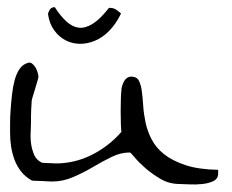

<svg xmlns="http://www.w3.org/2000/svg" viewBox="-20 -506 640 529"><path d="M337.9 -85.9Q312.5 -85.9 287.6 -73.7Q262.7 -61.5 236.3 -45.9Q210 -30.3 181.6 -18.1Q153.3 -5.9 124 -5.9Q120.1 -5.9 112.3 -6.3Q104.5 -6.8 95.2 -7.3Q85.9 -7.8 78.1 -7.8Q70.3 -7.8 67.4 -8.8Q48.8 -19.5 37.6 -34.2Q26.4 -48.8 20 -65.9Q13.7 -83 10.7 -101.6Q7.8 -120.1 7.8 -138.7V-166Q7.8 -183.6 9.3 -204.1Q10.7 -224.6 13.2 -246.1Q15.6 -267.6 20.5 -285.6Q25.4 -303.7 34.2 -316.4Q43 -329.1 57.6 -333Q63.5 -335 69.3 -330.1Q75.2 -325.2 78.6 -318.8Q82 -312.5 84 -305.2Q85.9 -297.9 85.9 -294.9Q85.9 -292 83 -282.2Q80.1 -272.5 76.7 -261.2Q73.2 -250 70.3 -240.2Q67.4 -230.5 67.4 -228.5Q67.4 -227.5 66.9 -220.2Q66.4 -212.9 65.9 -204.1Q65.4 -195.3 65.4 -185.1Q65.4 -174.8 65.4 -168.9Q65.4 -156.2 64.5 -140.1Q63.5 -124 65.9 -108.4Q68.4 -92.8 74.2 -79.1Q80.1 -65.4 95.7 -57.6Q96.7 -57.6 102.1 -57.1Q107.4 -56.6 113.8 -56.6Q120.1 -56.6 125.5 -56.2Q130.9 -55.7 132.8 -55.7Q185.5 -55.7 232.4 -79.1Q279.3 -102.5 314.5 -142.6Q313.5 -148.4 313 -165Q312.5 -181.6 312.5 -199.7Q312.5 -217.8 313 -233.9Q313.5 -250 314.5 -256.8Q314.5 -262.7 316.4 -269Q318.4 -275.4 321.3 -281.2Q324.2 -287.1 329.6 -291Q335 -294.9 341.8 -294.9Q356.4 -294.9 362.3 -284.2Q368.2 -273.4 370.6 -255.9Q373 -238.3 374.5 -215.3Q376 -192.4 380.9 -168.9Q385.7 -145.5 397.5 -122.6Q409.2 -99.6 431.6 -81.5Q454.1 -63.5 490.2 -51.3Q526.4 -39.1 581.1 -38.1Q581.1 -36.1 581.1 -33.2Q581.1 -30.3 581.1 -28.3Q581.1 -13.7 568.4 -7.3Q555.7 -1 537.6 1Q519.5 2.9 502 2Q484.4 1 475.6 1Q446.3 1 422.9 -12.7Q399.4 -26.4 380.9 -42.5Q362.3 -58.6 351.1 -72.3Q339.8 -85.9 337.9 -85.9ZM112.3 -466.8Q112.3 -470.7 116.7 -478.5Q121.1 -486.3 130.9 -486.3Q146.5 -461.9 163.1 -446.8Q179.7 -431.6 197.3 -429.7Q214.8 -427.7 235.4 -440.4Q255.9 -453.1 280.3 -484.4Q292 -484.4 298.3 -480.5Q304.7 -476.6 313.5 -468.8Q299.8 -440.4 281.2 -421.4Q262.7 -402.3 241.2 -393.6Q219.7 -384.8 199.2 -385.3Q178.7 -385.7 160.6 -395Q142.6 -404.3 129.4 -422.4Q116.2 -440.4 112.3 -466.8Z"/></svg>

Font: Swanky and Moo Moo
Style: Regular
Weight: 400
Designer: Kimberly Geswein
Foundry: Kimberly Geswein
Version: Version 1.002 2001